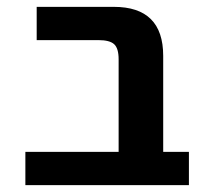

<svg xmlns="http://www.w3.org/2000/svg" viewBox="-20 -540 615 560"><path d="M326 -367Q326 -399 313 -411Q300 -423 267 -423H87V-520H312Q456 -520 456 -377V-97H531V0H54V-97H326Z"/></svg>

Font: M PLUS 1p
Style: Bold
Weight: 700
Version: Version 1.062